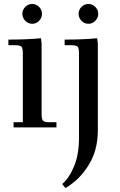

<svg xmlns="http://www.w3.org/2000/svg" viewBox="-20 -637 602 960"><path d="M291 283.2Q326.7 252.4 350.8 193.6Q375 134.8 375 51.8V-371.1Q375 -396 367.9 -403.6Q360.8 -411.1 335.9 -411.1H303.2V-439Q395.5 -439 465.8 -445.8L469.2 -418V16.1Q469.2 113.8 423.1 188.5Q377 263.2 307.1 303.2ZM387.5 -533Q373 -547.9 373 -567.9Q373 -587.9 387.5 -602.5Q401.9 -617.2 421.9 -617.2Q441.9 -617.2 456.5 -602.5Q471.2 -587.9 471.2 -567.9Q471.2 -547.9 456.5 -533Q441.9 -518.1 421.9 -518.1Q401.9 -518.1 387.5 -533ZM22 -411.1V-439Q115.2 -439 185.1 -445.8L188 -418V-65.9Q188 -41 195.1 -33.4Q202.1 -25.9 227.1 -25.9H262.2V0H47.9V-25.9H94.2V-371.1Q94.2 -396 87.2 -403.6Q80.1 -411.1 55.2 -411.1ZM106.4 -533Q91.8 -547.9 91.8 -567.9Q91.8 -587.9 106.4 -602.5Q121.1 -617.2 141.1 -617.2Q161.1 -617.2 175.5 -602.5Q189.9 -587.9 189.9 -567.9Q189.9 -547.9 175.5 -533Q161.1 -518.1 141.1 -518.1Q121.1 -518.1 106.4 -533Z"/></svg>

Font: Dihjauti S
Style: Bold
Weight: 700
Designer: T. Christopher White
Version: Version 3.0.0